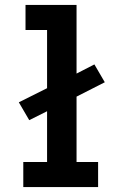

<svg xmlns="http://www.w3.org/2000/svg" viewBox="-20 -755 490 775"><path d="M74 0V-101H170V-306L98 -270L56 -342L170 -399V-634H83V-735H289V-458L361 -495L403 -423L289 -365V-101H376V0Z"/></svg>

Font: Iosevka Etoile
Style: Bold
Weight: 700
Designer: Belleve Invis
Foundry: Belleve Invis
Version: Version 28.1.0; ttfautohint (v1.8.4)